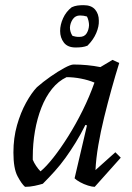

<svg xmlns="http://www.w3.org/2000/svg" viewBox="-20 -712 513 744"><path d="M77 12Q64 1 48 -29Q32 -59 32 -121Q32 -178 46 -227Q60 -276 81 -314Q102 -352 123 -374Q147 -395 175.5 -415Q204 -435 229 -448.5Q254 -462 265 -462Q291 -462 317.5 -459.5Q344 -457 369 -452L416 -480L442 -468Q427 -420 412 -366Q397 -312 383.5 -257Q370 -202 361 -149.5Q352 -97 350 -53L427 -122L448 -101L347 12Q337 12 321 7Q305 2 290.5 -6Q276 -14 269 -21L317 -226L311 -228Q292 -190 272.5 -158.5Q253 -127 233.5 -100Q214 -73 192 -48.5Q170 -24 146 0Q133 4 114.5 8Q96 12 77 12ZM137 -48Q159 -66 187 -101.5Q215 -137 244.5 -184Q274 -231 300.5 -284.5Q327 -338 346 -392Q322 -402 293.5 -407.5Q265 -413 238 -413Q206 -398 181.5 -367.5Q157 -337 140.5 -295Q124 -253 115.5 -204Q107 -155 107 -104Q107 -101 107 -98.5Q107 -96 107 -93Q112 -81 120 -69Q128 -57 137 -48ZM273 -528Q242 -528 227.5 -547Q213 -566 213 -592Q213 -616 224.5 -641.5Q236 -667 258 -684Q269 -689 280 -690.5Q291 -692 304 -692Q334 -692 348.5 -675Q363 -658 363 -632Q364 -610 353 -584Q342 -558 319 -535Q309 -531 298 -529.5Q287 -528 273 -528ZM288 -569Q307 -569 315.5 -582.5Q324 -596 325 -614Q325 -622 323 -631Q321 -640 317 -648Q310 -650 304 -651Q298 -652 290 -652Q272 -652 262 -637.5Q252 -623 251 -605Q251 -597 253.5 -588.5Q256 -580 261 -573Q268 -571 273.5 -570Q279 -569 288 -569Z"/></svg>

Font: Labrada
Style: Italic
Weight: 400
Italic angle: -7°
Designer: Mercedes Jáuregui
Foundry: Omnibus-Type Team
Version: Version 1.000